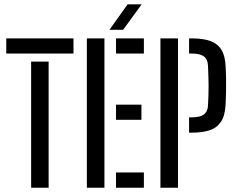

<svg xmlns="http://www.w3.org/2000/svg" viewBox="-20 -875 1104 895"><path d="M125.1 0V-588H206.7V0ZM9.2 -625.3V-696H322.6V-625.3Z M384.9 0V-696H466.8V0ZM520.8 0V-71.1H650.7V0ZM520.8 -316.4V-387.2H639.3V-316.4ZM520.8 -625.3V-696H650.7V-625.3ZM490.1 -736 574.8 -854.7H640.3L553.8 -736Z M861.4 -256.7V-328.1H875.1Q913.1 -328.1 930.6 -341.4Q948 -354.7 949.5 -382.4Q952.5 -434.3 952.3 -475.5Q952 -516.7 949.5 -570.1Q948 -599.1 930.2 -612.2Q912.3 -625.3 875.5 -625.3H861.4V-696H875.5Q925.9 -696 959.9 -684Q993.9 -671.9 1011.8 -643.5Q1029.6 -615.1 1031.7 -565.7Q1033.5 -534.2 1033.8 -504.1Q1034.1 -474 1033.7 -445.4Q1033.2 -416.7 1031.7 -389.4Q1029 -334.5 1009.1 -306Q989.2 -277.5 955.2 -267.1Q921.2 -256.7 875.1 -256.7ZM727.9 0V-696H809.8V0Z"/></svg>

Font: Big Shoulders Stencil Text SC Thin
Style: Regular
Weight: 100
Designer: Patric King
Foundry: XO Type Co
Version: Version 2.001